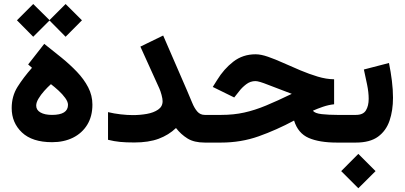

<svg xmlns="http://www.w3.org/2000/svg" viewBox="-20 -727 2064 979"><path d="M143.1 -381.3 123.5 -398.4 205.6 -503.4Q249.5 -468.8 293 -433.6Q336.4 -398.4 372.3 -360.8Q408.2 -323.2 429.7 -281.7Q451.2 -240.2 451.2 -193.4Q451.2 -133.8 424.8 -90.8Q398.4 -47.9 352.1 -24.9Q305.7 -2 245.6 -2Q144.5 -2 92 -51.5Q39.6 -101.1 39.6 -175.8Q39.6 -236.8 69.6 -284.4Q99.6 -332 143.1 -381.3ZM326.7 -192.4Q326.7 -208 312.7 -227.3Q298.8 -246.6 278.6 -265.1Q258.3 -283.7 239.7 -297.9Q222.7 -282.7 205.3 -263.2Q188 -243.7 176.3 -224.1Q164.6 -204.6 164.6 -188.5Q164.6 -166 186.3 -153.6Q208 -141.1 245.1 -141.1Q326.7 -141.1 326.7 -192.4ZM149.4 -706.5 232.4 -624.5 314.5 -706.5 397.9 -623.5 314.5 -539.6 232.4 -622.6 149.4 -539.6 66.4 -623.5Z M809.1 -210.9Q809.1 -223.1 803.7 -243.2Q798.3 -263.2 792.5 -275.9L695.8 -489.3L812 -545.9L933.6 -265.6Q948.2 -231.9 959.7 -203.6Q971.2 -175.3 986.1 -158.2Q1001 -141.1 1024.4 -141.1H1044.9V0H1024.4Q969.7 0 936.3 -20.8Q902.8 -41.5 877.4 -74.2Q840.3 -38.6 789.1 -19.5Q737.8 -0.5 665 -0.5Q622.1 -0.5 592.3 -3.4Q562.5 -6.3 530.8 -14.2V-155.3Q561 -147.9 595 -144Q628.9 -140.1 657.7 -140.1Q693.8 -140.1 728.5 -146.2Q763.2 -152.3 786.1 -168Q809.1 -183.6 809.1 -210.9Z M1683.6 -322.8V-195.3Q1655.3 -192.4 1626.2 -182.4Q1597.2 -172.4 1575.7 -162.6Q1585 -148.9 1620.8 -145Q1656.7 -141.1 1699.7 -141.1H1726.6V0H1697.8Q1608.4 0 1554 -23.7Q1499.5 -47.4 1479.5 -112.3Q1389.2 -64 1299.1 -32Q1209 0 1106.9 0H1025.4V-141.1H1108.4Q1171.4 -141.1 1225.3 -153.1Q1279.3 -165 1336.9 -189Q1394.5 -212.9 1467.8 -248.5Q1392.6 -276.4 1346.2 -294.9Q1299.8 -313.5 1282.7 -313.5Q1256.3 -313.5 1235.1 -297.1Q1213.9 -280.8 1200.2 -262.7L1174.3 -230L1064.9 -283.7L1086.9 -318.8Q1121.6 -375.5 1169.9 -412.8Q1218.3 -450.2 1283.2 -450.2Q1310.5 -450.2 1346.9 -437.5Q1383.3 -424.8 1425 -406Q1466.8 -387.2 1511.5 -368.4Q1556.2 -349.6 1599.9 -336.4Q1643.6 -323.2 1683.6 -322.8Z M1794.4 0H1706.5V-141.1H1794.9Q1832 -141.1 1845.9 -164.3Q1859.9 -187.5 1859.9 -223.1Q1859.9 -256.3 1851.8 -295.7Q1843.8 -335 1835.4 -372.6L1963.4 -405.8Q1972.7 -359.9 1978.3 -314.7Q1983.9 -269.5 1983.9 -228.5Q1983.9 -163.6 1966.3 -111.8Q1948.7 -60.1 1907.5 -30Q1866.2 0 1794.4 0ZM1807.1 57.6 1895 145.5 1807.1 232.9 1719.7 145.5Z"/></svg>

Font: Vazirmatn FD NL ExtraBold
Style: Regular
Weight: 800
Designer: Saber Rastikerdar
Foundry: Saber Rastikerdar
Version: Version 33.003